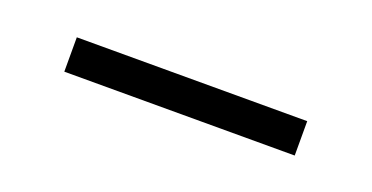

<svg xmlns="http://www.w3.org/2000/svg" viewBox="-21 -410 447 231"><g transform="rotate(20 202.5 -294.0)"><path d="M55 -316H350V-272H55Z"/></g></svg>

Font: Prompt ExtraLight
Style: Regular
Weight: 275
Designer: Katatrad Team
Foundry: CadsonDemak
Version: Version 1.000